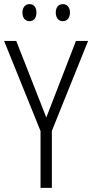

<svg xmlns="http://www.w3.org/2000/svg" viewBox="-20 -913 448 933"><path d="M89 -852C89 -826 103 -810 123 -810C144 -810 157 -825 157 -852C157 -878 144 -893 123 -893C103 -893 89 -877 89 -852ZM251 -852C251 -826 265 -810 285 -810C306 -810 320 -826 320 -852C320 -878 306 -893 285 -893C265 -893 251 -878 251 -852ZM205 -342 59 -714H0L177 -276V0H232V-277L408 -714H349Z"/></svg>

Font: Noto Sans Malayalam Condensed Light
Style: Regular
Weight: 300
Width: 3
Designer: Jelle Bosma - Monotype Design Team
Foundry: Monotype Imaging Inc.
Version: Version 2.104